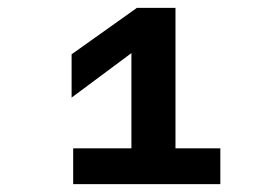

<svg xmlns="http://www.w3.org/2000/svg" viewBox="-20 -768 690 488"><path d="M314 -300V-633L162 -520V-630L328 -748H426V-300ZM166 -391H540V-300H166Z"/></svg>

Font: Azeret Mono Thin SemiBold
Style: Regular
Weight: 600
Version: Version 1.002